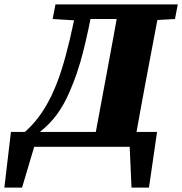

<svg xmlns="http://www.w3.org/2000/svg" viewBox="-46 -672 834 879"><path d="M-26 187 4 -68H673L636 187H556L546 -38L589 0H50L121 -35L55 187ZM380 0 446 -355Q460 -429 473.5 -503.5Q487 -578 500 -652H688L621 -298Q607 -223 593.5 -148.5Q580 -74 567 0ZM195 -585 208 -652H343L336 -577H326ZM595 -577 602 -652H768L755 -585L615 -577ZM133 -30 55 -57Q97 -91 130 -135Q163 -179 189 -233Q215 -287 235.5 -351.5Q256 -416 273.5 -491Q291 -566 308 -652H381Q360 -535 334.5 -434.5Q309 -334 273 -253Q249 -196 216 -150Q183 -104 133 -65ZM341 -585 347 -652H596L590 -585Z"/></svg>

Font: Source Serif 4 Black
Style: Italic
Weight: 900
Italic angle: -12°
Designer: Frank Grießhammer
Foundry: Adobe Systems Incorporated
Version: Version 4.004;hotconv 1.0.116;makeotfexe 2.5.65601